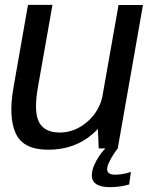

<svg xmlns="http://www.w3.org/2000/svg" viewBox="-20 -613 624 793"><path d="M387.6 0H466.3L570.5 -592.4H469.6L383.5 -105.1ZM196.7 -593H95.7L35.6 -251Q14.3 -130.1 44.8 -62.4Q75.3 5.4 179.4 5.4Q287.6 5.4 362 -59.3Q436.5 -124.1 449.2 -196.3L405.5 -226.3Q393.4 -156.1 341.4 -110.8Q289.5 -65.6 226.3 -65.6Q163.8 -65.6 141.2 -108.6Q118.6 -151.6 137 -254.9ZM431.5 160Q449.1 160 466 158.2Q482.9 156.3 495.8 153.4Q508.8 150.5 513.4 148.8L520.7 96.9Q515.4 99.1 504.3 101.9Q493.3 104.8 480.3 106.6Q467.3 108.5 455 108.5Q438.4 108.5 430.5 102.5Q422.5 96.5 422.5 85.9Q422.5 74.5 430.4 57.7Q438.2 41 448.7 24.7Q459.2 8.5 466.3 0H415.1Q403.6 11.4 390.4 30.4Q377.2 49.5 368.2 70.9Q359.3 92.3 359.3 111.1Q359.3 129.5 369.2 140.2Q379.1 150.8 395.7 155.4Q412.2 160 431.5 160Z"/></svg>

Font: Anybody Thin
Style: Italic
Weight: 100
Italic angle: -10°
Designer: Tyler Finck
Foundry: Etcetera Type Company
Version: Version 1.114;gftools[0.9.25]